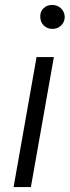

<svg xmlns="http://www.w3.org/2000/svg" viewBox="-20 -757 282 777"><path d="M35 0 128 -526H198L105 0ZM192 -640Q171 -640 157 -654Q143 -668 143 -689Q142 -710 156 -723.5Q170 -737 191 -737Q212 -737 226.5 -723.5Q241 -710 242 -689Q242 -668 227.5 -654Q213 -640 192 -640Z"/></svg>

Font: DM Sans 9pt Light
Style: Italic
Weight: 300
Italic angle: -10°
Version: Version 4.004;gftools[0.9.30]